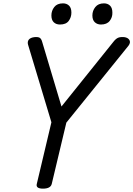

<svg xmlns="http://www.w3.org/2000/svg" viewBox="-20 -1109 794 1143"><path d="M236 14Q192 14 199 -14L286 -381L147 -843Q142 -861 151.5 -873Q161 -885 185 -888Q207 -890 216.5 -884Q226 -878 231 -860L346 -475L655 -860Q669 -878 682.5 -884Q696 -890 720 -888Q742 -885 750.5 -870.5Q759 -856 745 -837L375 -379L288 -14Q281 14 236 14ZM337 -963Q314 -963 300 -976.5Q286 -990 286 -1017Q286 -1045 303 -1067Q320 -1089 355 -1089Q377 -1089 391 -1075.5Q405 -1062 405 -1034Q405 -1006 389 -984.5Q373 -963 337 -963ZM581 -963Q559 -963 544.5 -976.5Q530 -990 530 -1017Q530 -1045 547.5 -1067Q565 -1089 599 -1089Q621 -1089 635 -1075.5Q649 -1062 649 -1034Q650 -1006 633 -984.5Q616 -963 581 -963Z"/></svg>

Font: Playwrite AT
Style: Italic
Weight: 400
Italic angle: -13.0072°
Designer: Veronika Burian, José Scaglione
Foundry: TypeTogether
Version: Version 1.002